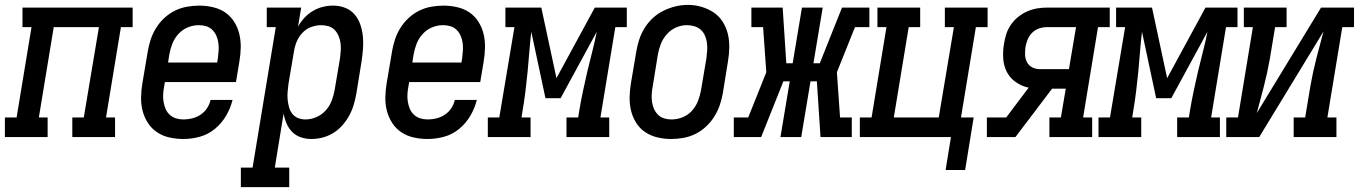

<svg xmlns="http://www.w3.org/2000/svg" viewBox="-44 -561 5564 786"><path d="M-24 0V-80H24L85 -450H48V-530H499V-450H451L390 -80H427V0H252V-80H299L361 -450H176L115 -80H151V0Z M707 8Q678 8 650.5 2Q623 -4 600 -19Q577 -34 562 -57Q547 -80 540 -106.5Q533 -133 533.5 -162.5Q534 -192 539 -221L561 -351Q565 -375 573 -399.5Q581 -424 595 -446.5Q609 -469 629 -487.5Q649 -506 672.5 -517.5Q696 -529 721.5 -533.5Q747 -538 772 -538Q800 -538 828 -531.5Q856 -525 878 -510Q900 -495 914.5 -472Q929 -449 935.5 -422.5Q942 -396 941.5 -367Q941 -338 936 -309L922 -225H631L628 -207Q625 -192 624 -176Q623 -160 625.5 -144.5Q628 -129 634 -115Q640 -101 651 -91Q662 -81 676.5 -76.5Q691 -72 707 -72Q725 -72 743 -76.5Q761 -81 777 -91.5Q793 -102 803.5 -118Q814 -134 818 -152H908Q900 -119 882 -88Q864 -57 836.5 -34Q809 -11 775 -1.5Q741 8 707 8ZM644 -305H845L848 -323Q850 -338 851 -354Q852 -370 850 -385Q848 -400 842 -414Q836 -428 825.5 -438.5Q815 -449 800.5 -453.5Q786 -458 770 -458Q770 -458 770 -458Q770 -458 770 -458Q747 -458 725 -449Q703 -440 686.5 -422Q670 -404 661.5 -382Q653 -360 649 -337Z M942 205V125H990L1085 -450H1048V-530H1189L1176 -452Q1187 -472 1202.5 -488.5Q1218 -505 1237.5 -516.5Q1257 -528 1278 -533Q1299 -538 1320 -538Q1346 -538 1369 -529Q1392 -520 1407.5 -502Q1423 -484 1431 -460.5Q1439 -437 1441.5 -412Q1444 -387 1442 -361Q1440 -335 1436 -309L1415 -179Q1411 -156 1404.5 -133.5Q1398 -111 1386.5 -89.5Q1375 -68 1358.5 -49Q1342 -30 1321 -17Q1300 -4 1277 2Q1254 8 1230 8Q1208 8 1187.5 1Q1167 -6 1152.5 -20.5Q1138 -35 1129.5 -54.5Q1121 -74 1117 -96L1081 125H1140V205ZM1206 -72Q1229 -72 1251 -81.5Q1273 -91 1289 -108.5Q1305 -126 1313.5 -148Q1322 -170 1326 -193L1348 -323Q1350 -338 1351 -354Q1352 -370 1350 -385Q1348 -400 1342 -414Q1336 -428 1326 -438.5Q1316 -449 1301 -453.5Q1286 -458 1270 -458Q1250 -458 1229 -450Q1208 -442 1193 -425.5Q1178 -409 1170 -389Q1162 -369 1159 -348L1137 -218Q1135 -202 1133.5 -185.5Q1132 -169 1133.5 -153.5Q1135 -138 1139 -123Q1143 -108 1152 -96Q1161 -84 1175.5 -78Q1190 -72 1206 -72Z M1707 8Q1678 8 1650.5 2Q1623 -4 1600 -19Q1577 -34 1562 -57Q1547 -80 1540 -106.5Q1533 -133 1533.5 -162.5Q1534 -192 1539 -221L1561 -351Q1565 -375 1573 -399.5Q1581 -424 1595 -446.5Q1609 -469 1629 -487.5Q1649 -506 1672.5 -517.5Q1696 -529 1721.5 -533.5Q1747 -538 1772 -538Q1800 -538 1828 -531.5Q1856 -525 1878 -510Q1900 -495 1914.5 -472Q1929 -449 1935.5 -422.5Q1942 -396 1941.5 -367Q1941 -338 1936 -309L1922 -225H1631L1628 -207Q1625 -192 1624 -176Q1623 -160 1625.5 -144.5Q1628 -129 1634 -115Q1640 -101 1651 -91Q1662 -81 1676.5 -76.5Q1691 -72 1707 -72Q1725 -72 1743 -76.5Q1761 -81 1777 -91.5Q1793 -102 1803.5 -118Q1814 -134 1818 -152H1908Q1900 -119 1882 -88Q1864 -57 1836.5 -34Q1809 -11 1775 -1.5Q1741 8 1707 8ZM1644 -305H1845L1848 -323Q1850 -338 1851 -354Q1852 -370 1850 -385Q1848 -400 1842 -414Q1836 -428 1825.5 -438.5Q1815 -449 1800.5 -453.5Q1786 -458 1770 -458Q1770 -458 1770 -458Q1770 -458 1770 -458Q1747 -458 1725 -449Q1703 -440 1686.5 -422Q1670 -404 1661.5 -382Q1653 -360 1649 -337Z M1953 0V-80H2000L2062 -450H2025V-530H2172L2234 -241L2391 -530H2522V-450H2475L2414 -80H2450V0H2275V-80H2323L2327 -106Q2334 -147 2342.5 -188Q2351 -229 2360.5 -269Q2370 -309 2380.5 -349.5Q2391 -390 2399 -431L2251 -159H2189L2131 -431Q2126 -390 2123 -349.5Q2120 -309 2116 -268.5Q2112 -228 2107 -187Q2102 -146 2095 -106L2091 -80H2128V0Z M2703 8Q2675 8 2647.5 1.5Q2620 -5 2597.5 -20Q2575 -35 2560.5 -58Q2546 -81 2539.5 -107.5Q2533 -134 2533.5 -163Q2534 -192 2539 -221L2561 -351Q2565 -375 2573 -399.5Q2581 -424 2595 -446.5Q2609 -469 2629 -487.5Q2649 -506 2673 -517.5Q2697 -529 2722 -535Q2747 -541 2772 -541Q2801 -541 2828 -533Q2855 -525 2877.5 -510Q2900 -495 2914.5 -472Q2929 -449 2935.5 -422.5Q2942 -396 2941.5 -367Q2941 -338 2936 -309L2915 -179Q2911 -155 2902.5 -130.5Q2894 -106 2880 -83.5Q2866 -61 2846 -42.5Q2826 -24 2802.5 -12.5Q2779 -1 2753.5 3.5Q2728 8 2703 8ZM2705 -72Q2728 -72 2750.5 -81Q2773 -90 2789 -108Q2805 -126 2813.5 -148Q2822 -170 2826 -193L2848 -323Q2850 -338 2851 -354.5Q2852 -371 2850 -386Q2848 -401 2842 -415Q2836 -429 2825 -439Q2814 -449 2799 -453.5Q2784 -458 2768 -458Q2745 -458 2723.5 -448.5Q2702 -439 2686 -421Q2670 -403 2661.5 -381.5Q2653 -360 2649 -337L2628 -207Q2625 -192 2624 -176Q2623 -160 2625 -145Q2627 -130 2633 -116Q2639 -102 2649.5 -91.5Q2660 -81 2674.5 -76.5Q2689 -72 2705 -72Z M2960 0V-80H3019L3093 -265L3080 -450H3032V-530H3160L3175 -302H3201L3239 -530H3324L3286 -302H3312L3403 -530H3515V-450H3456L3382 -265L3395 -80H3443V0H3315L3300 -228H3274L3236 0H3151L3189 -228H3163L3072 0Z M3827 135 3849 0H3476V-80H3524L3585 -450H3548V-530H3723V-450H3676L3615 -80H3799L3861 -450H3824V-530H3999V-450H3951L3890 -80H3942L3907 135Z M3996 0V-80H4075L4167 -202Q4139 -208 4115 -224.5Q4091 -241 4078 -266Q4065 -291 4063 -321Q4061 -351 4066 -381Q4069 -401 4075.5 -421.5Q4082 -442 4094.5 -460Q4107 -478 4124.5 -492Q4142 -506 4161.5 -514.5Q4181 -523 4201.5 -526.5Q4222 -530 4243 -530H4499V-450H4451L4390 -80H4427V0H4252V-80H4299L4319 -198H4263L4113 0ZM4212 -278H4332L4361 -450H4243Q4227 -450 4211 -445Q4195 -440 4182.5 -428Q4170 -416 4163.5 -400.5Q4157 -385 4154 -369Q4152 -353 4152.5 -336.5Q4153 -320 4160.5 -306Q4168 -292 4182 -285Q4196 -278 4212 -278Z M4453 0V-80H4500L4562 -450H4525V-530H4672L4734 -241L4891 -530H5022V-450H4975L4914 -80H4950V0H4775V-80H4823L4827 -106Q4834 -147 4842.5 -188Q4851 -229 4860.5 -269Q4870 -309 4880.5 -349.5Q4891 -390 4899 -431L4751 -159H4689L4631 -431Q4626 -390 4623 -349.5Q4620 -309 4616 -268.5Q4612 -228 4607 -187Q4602 -146 4595 -106L4591 -80H4628V0Z M4976 0V-80H5024L5085 -450H5048V-530H5223V-450H5176L5154 -318Q5149 -290 5143 -262.5Q5137 -235 5130 -207.5Q5123 -180 5115.5 -152.5Q5108 -125 5101 -98L5364 -530H5499V-450H5451L5390 -80H5427V0H5252V-80H5299L5321 -212Q5326 -240 5332 -267.5Q5338 -295 5345 -322.5Q5352 -350 5359.5 -377.5Q5367 -405 5374 -432L5111 0Z"/></svg>

Font: Iosevka Curly Slab MdObl
Style: Regular
Weight: 500
Italic angle: -9°
Monospace: yes
Designer: Belleve Invis
Foundry: Belleve Invis
Version: Version 11.0.0; ttfautohint (v1.8.3)